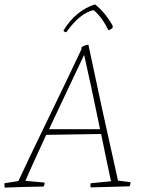

<svg xmlns="http://www.w3.org/2000/svg" viewBox="-27 -850 661 877"><path d="M276 -703Q266 -703 263 -711Q319 -802 407 -830Q453 -794 488 -732L487 -722L469 -711Q437 -775 400 -804Q337 -789 276 -703ZM-5 7Q-7 1 -7 -13L57 -23Q95 -106 197 -316Q299 -526 345 -625L346 -635Q360 -644 377 -646L378 -640Q434 -372 512 -25L569 -18Q569 -7 565 1Q538 2 477 3.5Q416 5 387 6Q385 -3 387 -13L480 -22Q453 -148 435 -238L184 -234Q106 -65 89 -24L177 -16Q177 -8 173 2Q56 4 -5 7ZM357 -599Q200 -267 197 -260H430Q385 -478 359 -592Z"/></svg>

Font: Albura ExtraLight
Style: Italic
Weight: 156
Italic angle: -7°
Designer: Mercedes Jáuregui
Foundry: Omnibus-Type Team
Version: Version 1.000